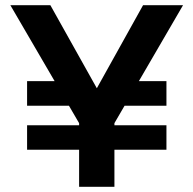

<svg xmlns="http://www.w3.org/2000/svg" viewBox="-20 -720 745 740"><path d="M284.9 0V-245.3L19.9 -700H174.1L353.2 -379.9L531.4 -700H685.5L421 -245.3V0ZM84.4 -142.9V-237.2H621.5V-142.9ZM84.4 -312.5V-407.3H305.7L311.6 -312.5ZM422.5 -312.5 429 -407.3H621.5V-312.5Z"/></svg>

Font: Envelope Sans Variable
Style: Regular
Weight: 500
Designer: Andreas Rasmussen / Norman Anderson
Foundry: mail.de GmbH
Version: Version 1.150